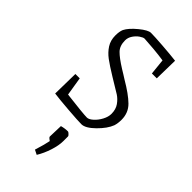

<svg xmlns="http://www.w3.org/2000/svg" viewBox="-218 -503 779 779"><g transform="rotate(45 172.0 -113.0)"><path d="M47 -3 49 -117H74L87 -37Q186 -25 207 -25Q218 -25 232.5 -38Q247 -51 257 -70Q267 -89 267 -106Q267 -132 254.5 -149.5Q242 -167 226.5 -177Q211 -187 164 -215Q123 -240 101.5 -256Q80 -272 66.5 -293Q53 -314 53 -342Q53 -365 59 -379Q70 -401 101 -426.5Q132 -452 148 -452Q168 -452 216 -448.5Q264 -445 297 -441L295 -338H267L260 -406Q234 -410 200.5 -413Q167 -416 146 -417Q139 -417 126.5 -408.5Q114 -400 104.5 -386Q95 -372 95 -356Q95 -325 112 -307.5Q129 -290 169 -265L187 -254L206 -242Q259 -211 286 -184.5Q313 -158 313 -118Q313 -98 308 -82Q297 -53 265 -21.5Q233 10 210 10Q190 10 133 5.5Q76 1 47 -3ZM150 216Q164 171 168 149Q166 148 160.5 143.5Q155 139 155 136L157 74Q175 69 193 69Q195 69 201 74.5Q207 80 207 83V110Q207 135 196.5 167.5Q186 200 170 226Z"/></g></svg>

Font: Grenze ExtraLight
Style: Regular
Weight: 275
Designer: Renata Polastri
Foundry: Omnibus-Type
Version: Version 1.002; ttfautohint (v1.8)